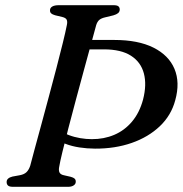

<svg xmlns="http://www.w3.org/2000/svg" viewBox="-20 -720 704 740"><path d="M208.7 -79.9Q205.1 -63.9 209.2 -55.5Q213.3 -47.1 226.6 -44.5L252.8 -38.5Q263.1 -35.7 267.7 -31.4Q272.2 -27 272 -19.6Q272 -10.7 263.9 -5.4Q255.8 0 242.8 0H30.2Q15.9 0 10.7 -5Q5.6 -10 5.6 -18Q5.3 -26.2 11.3 -31.6Q17.4 -36.9 28 -39.5L57 -44.8Q73 -47.9 81.9 -56.3Q90.8 -64.7 96.4 -80.9Q101.9 -102.5 113.1 -143.8Q124.4 -185 138.7 -237.8Q153.1 -290.6 168.3 -347.6Q183.6 -404.5 197.6 -458.1Q211.6 -511.7 222.1 -554.7Q232.7 -597.8 237.3 -621.6Q240.7 -635.9 237.2 -643.6Q233.7 -651.3 219.9 -654.6L192.3 -661.2Q181.6 -664.3 177 -668.6Q172.5 -673 172.7 -680.4Q172.7 -689.6 181.4 -694.8Q190.2 -700 207 -700H417.3Q431.5 -700 436.5 -695.5Q441.5 -691.1 441.5 -683.2Q441.3 -674.6 435.1 -669.4Q428.9 -664.3 416.8 -660.8L386.2 -653.4Q371.1 -650.1 363.1 -643.6Q355.1 -637.1 350.7 -623Q343.8 -597.7 331.4 -552.3Q319 -507 303.7 -450.9Q288.4 -394.8 272.7 -336.2Q257 -277.6 243.3 -224.9Q229.6 -172.2 220.4 -133.8Q211.2 -95.3 208.7 -79.9ZM655.4 -333.5Q639.9 -275.3 596 -233.5Q552 -191.7 487.8 -169.2Q423.6 -146.8 346.2 -147.1Q314.4 -147.4 285.9 -151.8Q257.3 -156.2 233 -165.4Q208.7 -174.6 188.6 -189.1L206.3 -220.7Q223.5 -207.6 245 -199.5Q266.5 -191.3 289.5 -187.5Q312.4 -183.7 333.7 -183.7Q380.5 -183.4 420.3 -200.3Q460 -217.1 488.8 -251.3Q517.6 -285.4 531.3 -336Q546.1 -393.5 534.5 -437.1Q522.9 -480.8 484.8 -505.2Q446.6 -529.7 380.8 -529.7H283.6L295.3 -566H420.5Q512.2 -566 571.2 -536.6Q630.2 -507.1 652.4 -454.7Q674.5 -402.2 655.4 -333.5Z"/></svg>

Font: Fraunces
Style: Italic
Weight: 900
Italic angle: -16°
Version: Version 1.000;[0bf87f6ff]